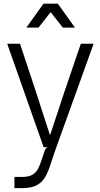

<svg xmlns="http://www.w3.org/2000/svg" viewBox="-20 -776 528 1012"><path d="M56 215.5V156.5H96.5Q133 156.5 152.2 144.2Q171.5 132 181.8 111Q192 90 200.5 63.5Q211 31 215.8 18Q220.5 5 231 0H210L18 -545.5H85.5L167.5 -298L242.5 -66.5H245L321.5 -298L406 -545.5H473.5L277 0Q259.5 49 247 88.8Q234.5 128.5 218.2 156.8Q202 185 173.8 200.2Q145.5 215.5 96.5 215.5ZM119 -630.5 209 -756.5H285L375 -630.5H311L247 -712L183 -630.5Z"/></svg>

Font: Spline Sans Light
Style: Regular
Weight: 300
Designer: Eben Sorkin, Mirko Velimirovic
Foundry: Sorkin Type
Version: Version 1.000; ttfautohint (v1.8.3)